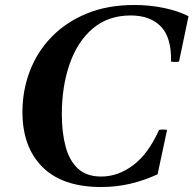

<svg xmlns="http://www.w3.org/2000/svg" viewBox="-20 -735 776 770"><path d="M385 15Q231 15 150.5 -65Q70 -145 70 -286Q70 -372 99.5 -449.5Q129 -527 186.5 -586.5Q244 -646 327.5 -680.5Q411 -715 519 -715Q579 -715 635.5 -703.5Q692 -692 736 -670L698 -488Q682 -485 666 -488Q668 -585 625 -629Q582 -673 504 -673Q414 -673 352.5 -621Q291 -569 259.5 -479Q228 -389 228 -277Q228 -204 243 -147.5Q258 -91 292.5 -59Q327 -27 386 -27Q453 -27 513.5 -72Q574 -117 618 -214Q634 -217 650 -214L612 -36Q560 -12 504 1.5Q448 15 385 15Z"/></svg>

Font: Poltawski Nowy SemiBold
Style: Italic
Weight: 600
Italic angle: -12°
Version: Version 1.001;gftools[0.9.25]